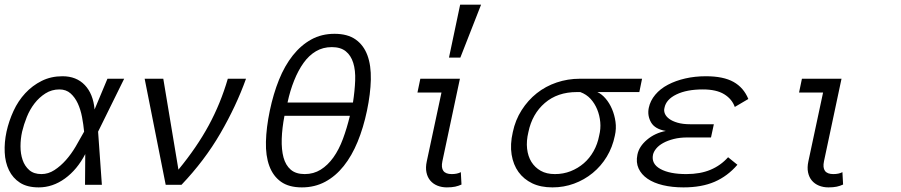

<svg xmlns="http://www.w3.org/2000/svg" viewBox="-27 -793 3868 824"><path d="M67.9 -228Q61 -196.8 61 -164.8Q61 -132.8 70.1 -106.4Q79.1 -80.1 98.6 -63Q118.2 -45.9 150.9 -45.9Q180.2 -45.9 206.5 -63Q232.9 -80.1 255.9 -106Q278.8 -131.8 297.9 -164.3Q316.9 -196.8 334 -228Q331.1 -258.8 325 -291Q318.8 -323.2 306.9 -349.1Q294.9 -375 275.9 -392.1Q256.8 -409.2 228 -409.2Q194.8 -409.2 168 -392.1Q141.1 -375 121.1 -349.1Q101.1 -323.2 88.1 -291Q75.2 -258.8 67.9 -228ZM1 -228Q11.2 -273.9 31 -316.9Q50.8 -359.9 81.3 -392.8Q111.8 -425.8 151.9 -445.8Q191.9 -465.8 241.2 -465.8Q300.8 -465.8 336.9 -428Q373 -390.1 378.9 -323.2L434.1 -455.1H505.9L394 -228L410.2 0H337.9L338.9 -131.8Q304.2 -64.9 251.7 -26.9Q199.2 11.2 139.2 11.2Q89.8 11.2 58.8 -8.8Q27.8 -28.8 11.5 -62.5Q-4.9 -96.2 -6.8 -139.2Q-8.8 -182.1 1 -228Z M1028.8 -455.1Q986.8 -337.9 918.9 -220.9Q851.1 -104 752 0H684.1L593.8 -455.1H673.8L738.8 -64.9Q817.9 -161.1 868.9 -255.1Q919.9 -349.1 950.7 -455.1Z M1547.9 -317.9Q1532.7 -245.1 1507.8 -184.6Q1482.9 -124 1448.2 -80.6Q1413.6 -37.1 1368.7 -12.9Q1323.7 11.2 1268.6 11.2Q1212.9 11.2 1179 -12.9Q1145 -37.1 1128.9 -80.6Q1112.8 -124 1114.3 -184.6Q1115.7 -245.1 1130.9 -317.9Q1146 -390.1 1170.4 -450.7Q1194.8 -511.2 1229.7 -555.2Q1264.6 -599.1 1308.8 -623.5Q1353 -647.9 1408.7 -647.9Q1464.8 -647.9 1499.3 -623.5Q1533.7 -599.1 1549.8 -555.7Q1565.9 -512.2 1564.5 -451.2Q1563 -390.1 1547.9 -317.9ZM1280.8 -45.9Q1318.8 -45.9 1349.4 -64.9Q1379.9 -84 1403.8 -117.4Q1427.7 -150.9 1444.8 -197Q1461.9 -243.2 1474.6 -295.9H1193.8Q1183.6 -243.2 1182.1 -197Q1180.7 -150.9 1189.7 -117.4Q1198.7 -84 1220.7 -64.9Q1242.7 -45.9 1280.8 -45.9ZM1397 -590.8Q1358.9 -590.8 1328.9 -573Q1298.8 -555.2 1275.9 -523.2Q1252.9 -491.2 1235.4 -447.5Q1217.8 -403.8 1207 -353H1487.8Q1495.6 -403.8 1497.3 -447.5Q1499 -491.2 1489 -523.2Q1479 -555.2 1456.8 -573Q1434.6 -590.8 1397 -590.8Z M1953.6 -1Q1940.9 4.9 1926.3 8.1Q1911.6 11.2 1890.6 11.2Q1868.7 11.2 1850.1 3.7Q1831.5 -3.9 1819.6 -18.1Q1807.6 -32.2 1803.2 -53.2Q1798.8 -74.2 1804.7 -101.1L1867.7 -396H1764.6L1776.9 -455.1H1946.8L1871.6 -101.1Q1859.9 -45.9 1911.6 -45.9Q1935.5 -45.9 1950.7 -54.2ZM2037.6 -772.9 1948.7 -545.9H1899.9L1947.8 -772.9Z M2536.6 -397.9Q2555.7 -389.2 2572 -370.1Q2588.4 -351.1 2599.4 -325.4Q2610.4 -299.8 2614.5 -270.5Q2618.7 -241.2 2611.8 -210.9Q2601.6 -161.1 2577.1 -120.6Q2552.7 -80.1 2516.6 -50.5Q2480.5 -21 2436.5 -4.9Q2392.6 11.2 2343.8 11.2Q2293.5 11.2 2257.1 -6.3Q2220.7 -23.9 2198.2 -54.9Q2175.8 -85.9 2168.7 -129.4Q2161.6 -172.9 2173.8 -226.1Q2184.6 -277.8 2211.7 -320.3Q2238.8 -362.8 2276.6 -392.8Q2314.5 -422.9 2362.1 -439Q2409.7 -455.1 2461.4 -455.1H2728.5L2716.8 -397.9ZM2448.7 -397.9Q2365.7 -397.9 2311.3 -351.1Q2256.8 -304.2 2240.7 -226.1Q2231.4 -188 2235.1 -155Q2238.8 -122.1 2253.7 -98.1Q2268.6 -74.2 2293.5 -60.1Q2318.4 -45.9 2354.5 -45.9Q2390.6 -45.9 2422.1 -58.3Q2453.6 -70.8 2478.5 -92.3Q2503.4 -113.8 2520.5 -144.3Q2537.6 -174.8 2544.4 -210.9Q2551.8 -240.2 2549.1 -269Q2546.4 -297.9 2535.9 -323.5Q2525.4 -349.1 2507.6 -368.7Q2489.7 -388.2 2463.4 -397.9Z M2757.3 -330.1Q2763.7 -360.8 2785.2 -386.5Q2806.6 -412.1 2839.6 -429.4Q2872.6 -446.8 2914.1 -456.3Q2955.6 -465.8 3002.4 -465.8Q3077.6 -465.8 3121.1 -441.4Q3164.6 -417 3184.6 -368.2L3126.5 -334Q3114.3 -368.2 3080.8 -388.7Q3047.4 -409.2 2989.3 -409.2Q2920.4 -409.2 2876 -387.7Q2831.5 -366.2 2824.7 -330.1Q2821.3 -317.9 2826.4 -305.4Q2831.5 -293 2845 -283Q2858.4 -272.9 2880.9 -266.4Q2903.3 -259.8 2935.5 -259.8H3036.6L3024.4 -203.1H2923.3Q2890.6 -203.1 2864.5 -196.5Q2838.4 -189.9 2819.3 -179.4Q2800.3 -168.9 2789.3 -155.5Q2778.3 -142.1 2775.4 -128.9Q2767.6 -89.8 2807.1 -67.9Q2846.7 -45.9 2918.5 -45.9Q2978.5 -45.9 3022.5 -64.5Q3066.4 -83 3097.7 -118.2L3137.7 -85.9Q3095.7 -37.1 3040 -12.9Q2984.4 11.2 2906.2 11.2Q2857.4 11.2 2817.9 1.7Q2778.3 -7.8 2752 -25.9Q2725.6 -43.9 2713.6 -70.1Q2701.7 -96.2 2708.5 -128.9Q2715.3 -164.1 2749.5 -193.1Q2783.7 -222.2 2830.6 -231Q2783.7 -238.8 2767.1 -267.8Q2750.5 -296.9 2757.3 -330.1Z M3591.3 -1Q3578.6 4.9 3564 8.1Q3549.3 11.2 3528.3 11.2Q3506.3 11.2 3487.8 3.7Q3469.2 -3.9 3457.3 -18.1Q3445.3 -32.2 3440.9 -53.2Q3436.5 -74.2 3442.4 -101.1L3505.4 -396H3402.3L3414.6 -455.1H3584.5L3509.3 -101.1Q3497.6 -45.9 3549.3 -45.9Q3573.2 -45.9 3588.4 -54.2Z"/></svg>

Font: Anonymous Pro
Style: Italic
Weight: 400
Italic angle: -12°
Monospace: yes
Designer: Mark Simonson
Version: Version 1.003